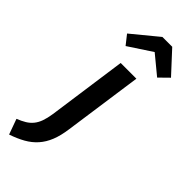

<svg xmlns="http://www.w3.org/2000/svg" viewBox="-414 -847 1106 1106"><g transform="rotate(45 139.0 -294.0)"><path d="M56 -618 11 -675 169 -805H249L370 -674L313 -618L199 -712ZM105 -529H233L165 -49Q157 10 140 52.5Q123 95 95.5 126Q68 157 30 178.5Q-8 200 -58 217L-92 123Q-62 111 -40.5 98Q-19 85 -3.5 66Q12 47 21.5 20.5Q31 -6 37 -45Z"/></g></svg>

Font: Xgbmvzvtohvqztyvzapvmeyoton
Style: Regular
Weight: 500
Italic angle: -8°
Designer: Carrois Corporate & Edenspiekermann
Foundry: Carrois Corporate GbR & Edenspiekermann AG
Version: Version 2.001